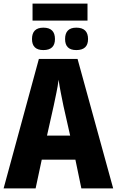

<svg xmlns="http://www.w3.org/2000/svg" viewBox="-20 -1042 648 1062"><path d="M368 -292H240L277 -457Q284 -492 292 -529Q300 -566 304 -601Q309 -566 316.5 -528Q324 -490 331 -456ZM430 0H606L409 -716H195L0 0H177L211 -159H397ZM464 -1022H160V-928H464ZM402 -889Q340 -889 340 -826Q340 -765 402 -765Q467 -765 467 -826Q467 -889 402 -889ZM220 -889Q157 -889 157 -826Q157 -765 220 -765Q284 -765 284 -826Q284 -889 220 -889Z"/></svg>

Font: Noto Sans Display SemiCondensed Extra
Style: Regular
Weight: 800
Width: 4
Designer: Monotype Design Team
Foundry: Monotype Imaging Inc.
Version: Version 1.900